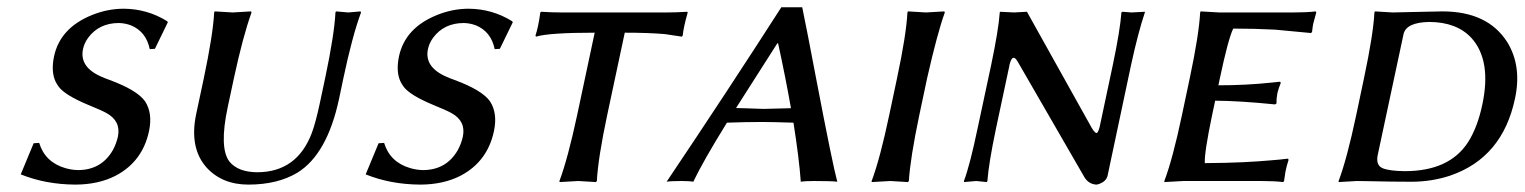

<svg xmlns="http://www.w3.org/2000/svg" viewBox="-20 -494 4163 524"><path d="M71.8 -103 86.9 -104Q103 -51.3 158.2 -35.2Q174.8 -30.3 192.4 -29.8Q256.8 -29.8 288.1 -84.5Q297.4 -101.6 301.8 -121.1Q310.5 -163.6 270.5 -185.5Q257.3 -192.9 220.2 -208Q158.2 -233.9 140.6 -256.8Q135.7 -263.7 132.3 -270Q118.7 -297.4 127.4 -339.8Q144 -418 231.4 -453.1Q273.9 -470.2 317.9 -470.2Q382.3 -469.7 436.5 -436L438 -433.1L402.8 -360.8L388.7 -359.9Q378.9 -407.7 337.4 -424.8Q321.8 -430.7 304.7 -431.2Q250.5 -431.2 220.7 -391.1Q210 -376.5 206.5 -359.9Q196.3 -310.5 257.8 -284.2Q265.1 -280.8 278.8 -275.9Q354.5 -248 376 -217.3Q397 -185.1 386.7 -136.2Q369.1 -53.2 295.9 -14.6Q248.5 9.8 185.1 9.8Q104.5 9.3 36.6 -18.1Z M917 -279.8 905.3 -224.1Q873 -73.2 792 -22.9Q737.8 9.8 657.7 9.8Q585.9 9.8 543 -37.6Q496.6 -90.8 515.1 -181.2L536.1 -279.8Q561.5 -400.4 564.5 -460L565.9 -462.9Q567.9 -462.9 615.2 -460L665 -462.9L666.5 -460Q643.1 -395.5 618.2 -279.8L601.6 -202.1Q577.6 -89.8 606.4 -52.7Q629.9 -24.4 681.6 -23.9Q790.5 -23.9 831.1 -131.3Q841.8 -160.6 852.5 -210.9L867.2 -279.8Q892.6 -400.4 895.5 -460L897 -462.9Q897.9 -462.9 930.7 -460L963.9 -462.9L965.3 -460Q941.4 -395.5 917 -279.8Z M1013.2 -103 1028.3 -104Q1044.4 -51.3 1099.6 -35.2Q1116.2 -30.3 1133.8 -29.8Q1198.2 -29.8 1229.5 -84.5Q1238.8 -101.6 1243.2 -121.1Q1252 -163.6 1211.9 -185.5Q1198.7 -192.9 1161.6 -208Q1099.6 -233.9 1082 -256.8Q1077.1 -263.7 1073.7 -270Q1060.1 -297.4 1068.8 -339.8Q1085.4 -418 1172.9 -453.1Q1215.3 -470.2 1259.3 -470.2Q1323.7 -469.7 1377.9 -436L1379.4 -433.1L1344.2 -360.8L1330.1 -359.9Q1320.3 -407.7 1278.8 -424.8Q1263.2 -430.7 1246.1 -431.2Q1191.9 -431.2 1162.1 -391.1Q1151.4 -376.5 1147.9 -359.9Q1137.7 -310.5 1199.2 -284.2Q1206.5 -280.8 1220.2 -275.9Q1295.9 -248 1317.4 -217.3Q1338.4 -185.1 1328.1 -136.2Q1310.5 -53.2 1237.3 -14.6Q1189.9 9.8 1126.5 9.8Q1045.9 9.3 978 -18.1Z M1603 -404.8Q1478.5 -404.8 1442.9 -394L1441.4 -397Q1449.2 -419.9 1454.6 -460L1457 -461.9Q1486.8 -460 1511.7 -460H1799.8Q1825.2 -460 1855.5 -461.9L1856.9 -460Q1845.2 -418.9 1843.3 -397L1840.8 -394Q1840.8 -394 1794.9 -400.9Q1750 -404.8 1685.1 -404.8L1637.2 -180.2Q1612.3 -63 1608.9 0L1606.4 2.9Q1604.5 2.9 1558.1 0L1507.3 2.9L1506.8 0Q1529.8 -61.5 1555.2 -180.2Z M1963.9 -159.2Q1898.9 -54.2 1872.1 2Q1862.8 0 1839.8 0Q1809.1 0 1799.3 2Q1962.4 -240.7 2112.3 -474.1H2169.4Q2181.6 -416 2208 -276.4Q2252.4 -44.4 2265.1 2Q2252.9 0 2201.7 0Q2177.2 0 2165.5 2Q2161.1 -60.1 2145.5 -159.2Q2086.9 -161.1 2059.1 -161.1Q2016.1 -161.1 1963.9 -159.2ZM2138.7 -198.7Q2123.5 -284.7 2103.5 -376H2101.6Q1990.2 -201.7 1988.8 -199.2Q1999 -199.2 2022.9 -198.2Q2052.2 -197.3 2063.5 -196.8Q2096.2 -197.3 2138.7 -198.7Z M2428.2 -280.8Q2453.6 -400.4 2456.5 -460L2458 -462.9Q2460 -462.9 2507.3 -460Q2507.3 -460 2557.1 -462.9L2558.6 -460Q2538.6 -405.3 2510.3 -280.8L2488.8 -179.2Q2464.4 -63 2460.4 0L2458 2.9Q2456.1 2.9 2409.7 0Q2409.7 0 2358.9 2.9V0Q2381.8 -61 2406.7 -179.2Z M2685.1 -316.9Q2705.1 -412.1 2708.5 -460L2710 -461.9Q2711.9 -461.9 2747.6 -460Q2747.6 -460 2782.7 -461.9L2959.5 -145Q2970.2 -127 2975.1 -132.3Q2978.5 -137.2 2981 -147L3017.1 -316.9Q3037.1 -412.1 3040.5 -460L3043 -461.9Q3044.9 -461.9 3068.4 -460L3105 -461.9L3104.5 -460Q3086.4 -406.2 3066.9 -316.9L3002.9 -15.1Q2999.5 1 2979 8.3Q2974.6 9.8 2971.7 9.8Q2951.2 8.3 2939.9 -9.8L2757.8 -325.2Q2743.2 -351.1 2734.9 -316.4Q2734.4 -314.5 2734.4 -313L2698.2 -143.1Q2678.2 -47.9 2674.8 0L2672.9 2.9Q2670.9 2.9 2644.5 0L2610.8 2.9V0Q2627.4 -44.9 2647.9 -143.1Z M3307.1 -460H3510.3Q3546.4 -460 3570.8 -462.9L3572.3 -460Q3564.5 -432.1 3564 -429.2Q3562.5 -422.4 3561 -408.2L3558.6 -403.8Q3558.6 -403.8 3459.5 -413.1Q3404.3 -416 3345.7 -416Q3332 -388.2 3309.1 -279.8L3305.2 -261.2Q3380.9 -261.2 3450.2 -268.6Q3461.9 -270 3473.1 -271L3475.6 -268.1Q3469.7 -253.9 3466.3 -240.2Q3463.4 -225.6 3463.9 -211.9L3460 -209Q3363.3 -218.8 3296.4 -219.2L3288.1 -180.2Q3266.6 -77.1 3268.1 -48.8Q3295.4 -48.8 3322.8 -49.6Q3350.1 -50.3 3371.8 -51.3Q3393.6 -52.2 3413.6 -53.7Q3433.6 -55.2 3448.2 -56.4Q3462.9 -57.6 3473.6 -58.6Q3484.4 -59.6 3486.8 -60.1L3495.6 -61L3496.6 -57.1Q3491.2 -40.5 3488.3 -25.9Q3487.3 -20 3486.3 -12.7Q3485.4 -4.9 3484.4 0L3481.9 2.9Q3458 0 3422.4 0H3209.5L3157.7 2.9V0Q3180.7 -61 3205.6 -179.2L3227.1 -280.8Q3252.4 -400.4 3255.4 -460L3256.8 -462.9Q3258.8 -462.9 3307.1 -460Z M3740.2 -71.8Q3733.9 -43 3753.9 -34.7Q3772.5 -27.3 3814 -26.9Q3935.1 -26.9 3986.3 -105.5Q4012.2 -146 4025.4 -208Q4051.3 -329.1 3995.6 -390.6Q3955.6 -433.6 3881.3 -434.1Q3817.9 -433.1 3810.5 -400.9ZM3780.8 -460Q3800.8 -460.4 3843.3 -461.4Q3900.9 -462.9 3916.5 -462.9Q4040 -462.9 4093.3 -379.4Q4133.8 -314 4114.7 -225.1Q4080.6 -63.5 3937.5 -14.6Q3887.2 2 3831.5 2Q3780.3 2 3717.8 0.5Q3691.9 0 3683.1 0L3633.3 2.9V0Q3656.2 -61 3681.2 -179.2L3702.6 -280.8Q3728 -400.4 3731 -460L3732.4 -462.9Q3734.4 -462.9 3780.8 -460Z"/></svg>

Font: Linux Biolinum Capitals O
Style: Italic Samll Caps
Weight: 400
Italic angle: -12°
Designer: Philipp H. Poll
Foundry: Philipp H. Poll
Version: Version 0.6.2